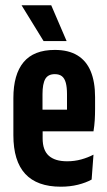

<svg xmlns="http://www.w3.org/2000/svg" viewBox="-20 -698 405 725"><path d="M209.5 7Q120 7 75.2 -41.5Q30.5 -90 30.5 -187.5V-327.5Q30.5 -417 69 -463.2Q107.5 -509.5 187 -509.5Q238.5 -509.5 272.2 -489Q306 -468.5 322.5 -428.8Q339 -389 339 -331.5V-287Q339 -265.5 337.8 -244.5Q336.5 -223.5 333 -202H233Q233 -247 233 -281Q233 -315 233 -342.5Q233 -368.5 228.5 -385.2Q224 -402 214 -410Q204 -418 187 -418Q161.5 -418 151 -399.8Q140.5 -381.5 140.5 -342.5V-251L141 -232.5V-175.5Q141 -153 146.8 -136.8Q152.5 -120.5 164.2 -110Q176 -99.5 193.2 -94.2Q210.5 -89 233.5 -89Q261.5 -89 286.8 -96Q312 -103 333 -114L326 -20Q304.5 -8 274.5 -0.5Q244.5 7 209.5 7ZM101 -202V-284H308V-202ZM173.5 -678 231.5 -543H144.5L61.5 -678Z"/></svg>

Font: Anek Tamil Condensed SemiBold
Style: Regular
Weight: 600
Width: 3
Designer: Aadarsh Rajan (Tamil), Yesha Goshar (Latin)
Foundry: Ek Type
Version: Version 1.003